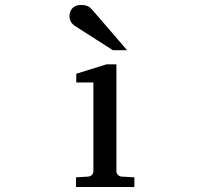

<svg xmlns="http://www.w3.org/2000/svg" viewBox="-20 -753 821 773"><path d="M286.1 0V-39.1L335 -42Q344.2 -43 350.1 -48.8Q356 -54.7 356 -64V-420.9H287.1V-456.1L409.2 -494.1H448.7V-64Q448.7 -54.7 454.8 -48.8Q460.9 -43 469.7 -42L521 -39.1V0ZM434.6 -550.8 282.7 -647.9Q272 -654.8 265.9 -664.6Q259.8 -674.3 259.8 -688Q259.8 -695.8 262.2 -703.9Q264.6 -711.9 270 -718.3Q275.4 -724.6 284.2 -728.8Q293 -732.9 305.7 -732.9Q316.4 -732.9 323.7 -731.2Q331.1 -729.5 336.9 -726.1Q342.8 -722.7 347.7 -717.5Q352.5 -712.4 357.9 -706.1L491.7 -550.8Z"/></svg>

Font: BabelStone Ogham Fixed
Style: Regular
Weight: 400
Monospace: yes
Designer: Andrew West
Foundry: BabelStone
Version: Version 2.02 March 14, 2022